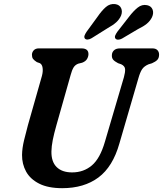

<svg xmlns="http://www.w3.org/2000/svg" viewBox="-20 -947 832 980"><path d="M515.5 -223.5 612.5 -553Q619.5 -578 618.5 -594Q617.5 -610 598.5 -619L582.5 -624.5Q564.5 -634 557.5 -642.5Q550.5 -651 551 -664.5Q551 -679.5 561.5 -689.8Q572 -700 592.5 -700H758Q775 -700 783.5 -691Q792 -682 792 -668.5Q792 -651 783 -641.5Q774 -632 755.5 -624L737.5 -618.5Q715.5 -609 705.2 -593.5Q695 -578 686.5 -548L589.5 -215Q556 -96 482.5 -41.2Q409 13.5 297.5 13.5Q226 13.5 180.2 -9.5Q134.5 -32.5 113.2 -71.2Q92 -110 92.5 -156.5Q93 -191 103 -232Q113 -273 122.5 -308L194 -559.5Q200 -582 197.5 -600.2Q195 -618.5 183.5 -624.5L168 -630Q153.5 -639.5 148.2 -647Q143 -654.5 143 -668Q143.5 -681 152.5 -690.5Q161.5 -700 178 -700H396Q432 -700 431.5 -670Q431 -657 423.8 -645.2Q416.5 -633.5 399.5 -627L379.5 -622Q363.5 -616 355.2 -602.2Q347 -588.5 340.5 -564L268 -308Q255.5 -264 249.2 -232Q243 -200 242.5 -174.5Q241.5 -121.5 269.2 -94.2Q297 -67 348 -67Q407 -67 449 -102.8Q491 -138.5 515.5 -223.5ZM477.5 -861Q499 -892.5 520.2 -911Q541.5 -929.5 568.5 -926Q590.5 -922.5 598.2 -905.5Q606 -888.5 598 -867.5Q589.5 -848 573.2 -833.2Q557 -818.5 529 -803L447.5 -752Q437.5 -746 427.8 -745.2Q418 -744.5 413 -750.5Q408.5 -757.5 411.8 -766Q415 -774.5 422 -785ZM637.5 -860Q660.5 -890.5 682.8 -908.2Q705 -926 731 -920.5Q752 -916 758.8 -898.2Q765.5 -880.5 756 -859.5Q746.5 -840 729.5 -826Q712.5 -812 684.5 -798.5L602.5 -750Q592.5 -744.5 583 -744.5Q573.5 -744.5 569 -750.5Q564.5 -757.5 568.2 -766.2Q572 -775 579 -785Z"/></svg>

Font: Fraunces 72pt S100 SemiBold
Style: Italic
Weight: 600
Italic angle: -16°
Version: Version 1.000; ttfautohint (v1.8.3)